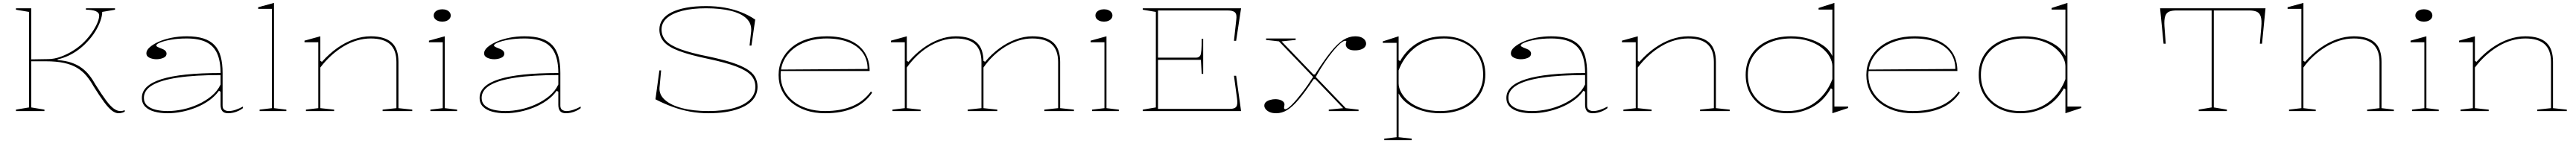

<svg xmlns="http://www.w3.org/2000/svg" viewBox="-20 -765 17742 985"><path d="M796 15Q775 15 751.5 -2.5Q728 -20 697.5 -61Q667 -102 624 -171Q601 -212 574.5 -243.5Q548 -275 511 -297.5Q474 -320 421.5 -331.5Q369 -343 294 -343H195V-25L286 -10V0H90V-10L180 -25V-683L90 -698V-708H195V-356Q220 -356 251.5 -357Q283 -358 312 -358Q354 -358 400 -375Q446 -392 488.5 -419.5Q531 -447 563 -480Q592 -510 614.5 -543Q637 -576 650 -606.5Q663 -637 663 -658Q663 -678 639.5 -688Q616 -698 572 -698V-708H772V-698L684 -683Q684 -657 671.5 -621Q659 -585 635.5 -547Q612 -509 579 -475Q552 -446 519.5 -422Q487 -398 451.5 -381.5Q416 -365 377 -356V-351Q433 -347 473 -333Q513 -319 543 -297Q573 -275 596 -245.5Q619 -216 639 -180Q681 -113 710.5 -73.5Q740 -34 763.5 -17Q787 0 809 0Q824 0 839 -6V4Q832 8 824.5 10.5Q817 13 810 14Q803 15 796 15Z M1266 -515Q1334 -515 1381 -500Q1428 -485 1457.5 -454Q1487 -423 1500 -375Q1513 -327 1513 -262V-37Q1513 -17 1525.5 -8.5Q1538 0 1555 0Q1577 0 1603.5 -9Q1630 -18 1653 -31V-20Q1639 -9 1621.5 -1Q1604 7 1586 11Q1568 15 1551 15Q1524 15 1511.5 0.5Q1499 -14 1499 -43Q1499 -76 1499 -92Q1499 -108 1499 -116.5Q1499 -125 1499 -133L1488 -140Q1461 -102 1420 -73Q1379 -44 1330.5 -24.5Q1282 -5 1231.5 5Q1181 15 1134 15Q1086 15 1045.5 4.5Q1005 -6 981 -29.5Q957 -53 957 -91Q957 -177 1091.5 -219.5Q1226 -262 1499 -262Q1499 -344 1475.5 -396.5Q1452 -449 1401 -474.5Q1350 -500 1266 -500Q1205 -500 1157 -491.5Q1109 -483 1082.5 -472Q1056 -461 1056 -451Q1056 -447 1064 -442.5Q1072 -438 1093 -430Q1127 -418 1127 -395Q1127 -376 1105 -366.5Q1083 -357 1057 -357Q1032 -357 1010 -367Q988 -377 988 -398Q988 -419 1011 -439.5Q1034 -460 1073 -477.5Q1112 -495 1162 -505Q1212 -515 1266 -515ZM1499 -248Q1323 -248 1205.5 -230.5Q1088 -213 1029.5 -178.5Q971 -144 971 -91Q971 -58 993.5 -38Q1016 -18 1053 -9Q1090 0 1134 0Q1184 0 1238.5 -11.5Q1293 -23 1344.5 -46.5Q1396 -70 1437 -104Q1478 -138 1499 -183Z M1867 -20 1952 -10V0H1768V-10L1853 -20V-704H1758V-715L1867 -745Z M2819 -10V0H2615V-10L2710 -20V-338Q2710 -420 2666.5 -460Q2623 -500 2533 -500Q2486 -500 2439 -486.5Q2392 -473 2347.5 -446.5Q2303 -420 2262 -383Q2221 -346 2186 -300V-20L2281 -10V0H2087V-10L2172 -20V-474H2077V-485L2186 -515V-346L2197 -339Q2248 -396 2303.5 -435Q2359 -474 2417.5 -494.5Q2476 -515 2533 -515Q2582 -515 2618.5 -504Q2655 -493 2678.5 -471Q2702 -449 2713 -416Q2724 -383 2724 -338V-20Z M3026 -616Q3009 -616 2995.5 -621.5Q2982 -627 2974.5 -636.5Q2967 -646 2967 -658Q2967 -671 2974.5 -680.5Q2982 -690 2995.5 -695.5Q3009 -701 3026 -701Q3043 -701 3056 -695.5Q3069 -690 3076.5 -680.5Q3084 -671 3084 -658Q3084 -646 3076.5 -636.5Q3069 -627 3056 -621.5Q3043 -616 3026 -616ZM2944 0V-10L3029 -20V-474H2934V-485L3043 -515V-20L3128 -10V0Z M3592 -515Q3660 -515 3707 -500Q3754 -485 3783.5 -454Q3813 -423 3826 -375Q3839 -327 3839 -262V-37Q3839 -17 3851.5 -8.5Q3864 0 3881 0Q3903 0 3929.5 -9Q3956 -18 3979 -31V-20Q3965 -9 3947.5 -1Q3930 7 3912 11Q3894 15 3877 15Q3850 15 3837.5 0.5Q3825 -14 3825 -43Q3825 -76 3825 -92Q3825 -108 3825 -116.5Q3825 -125 3825 -133L3814 -140Q3787 -102 3746 -73Q3705 -44 3656.5 -24.5Q3608 -5 3557.5 5Q3507 15 3460 15Q3412 15 3371.5 4.5Q3331 -6 3307 -29.5Q3283 -53 3283 -91Q3283 -177 3417.5 -219.5Q3552 -262 3825 -262Q3825 -344 3801.5 -396.5Q3778 -449 3727 -474.5Q3676 -500 3592 -500Q3531 -500 3483 -491.5Q3435 -483 3408.5 -472Q3382 -461 3382 -451Q3382 -447 3390 -442.5Q3398 -438 3419 -430Q3453 -418 3453 -395Q3453 -376 3431 -366.5Q3409 -357 3383 -357Q3358 -357 3336 -367Q3314 -377 3314 -398Q3314 -419 3337 -439.5Q3360 -460 3399 -477.5Q3438 -495 3488 -505Q3538 -515 3592 -515ZM3825 -248Q3649 -248 3531.5 -230.5Q3414 -213 3355.5 -178.5Q3297 -144 3297 -91Q3297 -58 3319.5 -38Q3342 -18 3379 -9Q3416 0 3460 0Q3510 0 3564.5 -11.5Q3619 -23 3670.5 -46.5Q3722 -70 3763 -104Q3804 -138 3825 -183Z M4858 15Q4795 15 4734 4Q4673 -7 4613.5 -28.5Q4554 -50 4494 -81L4521 -280H4533L4522 -162Q4518 -113 4559.5 -76.5Q4601 -40 4678 -20Q4755 0 4858 0Q4959 0 5031.5 -20Q5104 -40 5143 -77.5Q5182 -115 5182 -167Q5182 -214 5151.5 -247Q5121 -280 5050 -307Q4979 -334 4856 -360Q4731 -386 4657.5 -413.5Q4584 -441 4552.5 -476.5Q4521 -512 4521 -562Q4521 -600 4542.5 -630Q4564 -660 4605.5 -680.5Q4647 -701 4706.5 -712Q4766 -723 4842 -723Q4912 -723 4973 -712Q5034 -701 5086.5 -680Q5139 -659 5181 -630L5155 -451H5142L5153 -548Q5158 -601 5122 -636.5Q5086 -672 5014.5 -690Q4943 -708 4842 -708Q4747 -708 4678.5 -690.5Q4610 -673 4573 -640.5Q4536 -608 4536 -562Q4536 -517 4566 -484.5Q4596 -452 4666.5 -426Q4737 -400 4858 -376Q4953 -356 5018 -335Q5083 -314 5122.5 -290Q5162 -266 5179.5 -236Q5197 -206 5197 -167Q5197 -133 5182.5 -104.5Q5168 -76 5139.5 -54Q5111 -32 5069.5 -16.5Q5028 -1 4975 7Q4922 15 4858 15Z M5673 -515Q5767 -515 5833 -486.5Q5899 -458 5934 -404.5Q5969 -351 5969 -276H5356V-286L5955 -290Q5955 -355 5921 -402Q5887 -449 5823.5 -474.5Q5760 -500 5673 -500Q5581 -500 5509 -468Q5437 -436 5396.5 -379Q5356 -322 5356 -248Q5356 -193 5378.5 -147.5Q5401 -102 5441.5 -69Q5482 -36 5538.5 -18Q5595 0 5662 0Q5716 0 5763 -8.5Q5810 -17 5849.5 -33.5Q5889 -50 5921 -75.5Q5953 -101 5978 -135L5986 -126Q5962 -91 5930 -64.5Q5898 -38 5857.5 -20.5Q5817 -3 5768.5 6Q5720 15 5662 15Q5590 15 5531.5 -4.5Q5473 -24 5430.5 -59Q5388 -94 5365 -142Q5342 -190 5342 -248Q5342 -307 5366 -355.5Q5390 -404 5433.5 -440Q5477 -476 5538 -495.5Q5599 -515 5673 -515Z M6126 0V-10L6211 -20V-474H6116V-485L6225 -515V-346L6236 -339Q6282 -393 6336 -432.5Q6390 -472 6448 -493.5Q6506 -515 6562 -515Q6611 -515 6647.5 -504Q6684 -493 6707.5 -471Q6731 -449 6742 -416Q6753 -383 6753 -338V-20L6848 -10V0H6644V-10L6739 -20V-338Q6739 -420 6695.5 -460Q6652 -500 6562 -500Q6513 -500 6465.5 -485Q6418 -470 6374.5 -443Q6331 -416 6293.5 -379.5Q6256 -343 6225 -300V-20L6320 -10V0ZM7172 0V-10L7267 -20V-338Q7267 -420 7223 -460Q7179 -500 7089 -500Q7040 -500 6993 -485Q6946 -470 6902.5 -443Q6859 -416 6821 -379.5Q6783 -343 6753 -300V-346L6764 -339Q6809 -393 6863 -432.5Q6917 -472 6975.5 -493.5Q7034 -515 7089 -515Q7139 -515 7175 -504Q7211 -493 7234.5 -471Q7258 -449 7269.5 -416Q7281 -383 7281 -338V-20L7376 -10V0Z M7583 -616Q7566 -616 7552.5 -621.5Q7539 -627 7531.5 -636.5Q7524 -646 7524 -658Q7524 -671 7531.5 -680.5Q7539 -690 7552.5 -695.5Q7566 -701 7583 -701Q7600 -701 7613 -695.5Q7626 -690 7633.5 -680.5Q7641 -671 7641 -658Q7641 -646 7633.5 -636.5Q7626 -627 7613 -621.5Q7600 -616 7583 -616ZM7501 0V-10L7586 -20V-474H7491V-485L7600 -515V-20L7685 -10V0Z M7850 0V-10L7940 -25V-683L7850 -698V-708H8527L8493 -484H8478L8494 -630Q8499 -666 8485 -679.5Q8471 -693 8433 -693H7955V-368H8219Q8228 -368 8235 -372Q8242 -376 8246 -383Q8251 -391 8253.5 -420.5Q8256 -450 8256 -498H8266V-256H8256L8250 -353H7955V-15H8450Q8484 -15 8494.5 -31Q8505 -47 8499 -87L8478 -243H8493L8527 0Z M9131 0V-10L9230 -20L8788 -480L8699 -490V-500H8903V-490L8806 -480L9248 -20L9336 -10V0ZM8769 15Q8742 15 8724 7Q8706 -1 8696.5 -13Q8687 -25 8687 -37Q8687 -53 8698.5 -62.5Q8710 -72 8728 -77Q8746 -82 8763 -82Q8775 -82 8786.5 -79.5Q8798 -77 8806.5 -72.5Q8815 -68 8820.5 -61.5Q8826 -55 8826 -46Q8826 -42 8825 -37.5Q8824 -33 8823.5 -29.5Q8823 -26 8823 -22Q8823 -13 8832 -13Q8846 -13 8876 -43Q8906 -73 8945.5 -124Q8985 -175 9025 -238L9045 -220H9027Q8969 -133 8925 -81Q8881 -29 8844.5 -7Q8808 15 8769 15ZM9311 -418Q9287 -418 9273 -424.5Q9259 -431 9253.5 -440.5Q9248 -450 9248 -457Q9248 -463 9249 -467Q9250 -471 9251 -474.5Q9252 -478 9252 -480Q9252 -484 9244 -484Q9227 -484 9194 -450.5Q9161 -417 9120.5 -360.5Q9080 -304 9040 -233L9021 -252H9036Q9099 -351 9145.5 -408.5Q9192 -466 9232 -490.5Q9272 -515 9312 -515Q9339 -515 9355.5 -507.5Q9372 -500 9380 -488.5Q9388 -477 9388 -464Q9388 -452 9379.5 -441.5Q9371 -431 9353.5 -424.5Q9336 -418 9311 -418Z M9513 200V190L9598 180V-470H9503V-480L9612 -515V-351L9622 -344Q9642 -380 9670.5 -411Q9699 -442 9736.5 -465.5Q9774 -489 9820.5 -502Q9867 -515 9923 -515Q10005 -515 10069.5 -482.5Q10134 -450 10171.5 -391Q10209 -332 10209 -251Q10209 -171 10169.5 -111Q10130 -51 10059.5 -18Q9989 15 9897 15Q9836 15 9778.5 -1Q9721 -17 9677.5 -48Q9634 -79 9612 -121V180L9702 190V200ZM9897 0Q9985 0 10051.5 -31.5Q10118 -63 10156 -119.5Q10194 -176 10194 -251Q10194 -327 10159 -383Q10124 -439 10063 -469.5Q10002 -500 9923 -500Q9856 -500 9804.5 -480.5Q9753 -461 9715 -428.5Q9677 -396 9651.5 -357.5Q9626 -319 9612 -280V-190Q9612 -160 9630.5 -126.5Q9649 -93 9684.5 -64.5Q9720 -36 9773.5 -18Q9827 0 9897 0Z M10663 -515Q10731 -515 10778 -500Q10825 -485 10854.5 -454Q10884 -423 10897 -375Q10910 -327 10910 -262V-37Q10910 -17 10922.5 -8.5Q10935 0 10952 0Q10974 0 11000.5 -9Q11027 -18 11050 -31V-20Q11036 -9 11018.5 -1Q11001 7 10983 11Q10965 15 10948 15Q10921 15 10908.5 0.5Q10896 -14 10896 -43Q10896 -76 10896 -92Q10896 -108 10896 -116.5Q10896 -125 10896 -133L10885 -140Q10858 -102 10817 -73Q10776 -44 10727.5 -24.5Q10679 -5 10628.5 5Q10578 15 10531 15Q10483 15 10442.5 4.5Q10402 -6 10378 -29.5Q10354 -53 10354 -91Q10354 -177 10488.5 -219.5Q10623 -262 10896 -262Q10896 -344 10872.5 -396.5Q10849 -449 10798 -474.5Q10747 -500 10663 -500Q10602 -500 10554 -491.5Q10506 -483 10479.5 -472Q10453 -461 10453 -451Q10453 -447 10461 -442.5Q10469 -438 10490 -430Q10524 -418 10524 -395Q10524 -376 10502 -366.5Q10480 -357 10454 -357Q10429 -357 10407 -367Q10385 -377 10385 -398Q10385 -419 10408 -439.5Q10431 -460 10470 -477.5Q10509 -495 10559 -505Q10609 -515 10663 -515ZM10896 -248Q10720 -248 10602.5 -230.5Q10485 -213 10426.5 -178.5Q10368 -144 10368 -91Q10368 -58 10390.5 -38Q10413 -18 10450 -9Q10487 0 10531 0Q10581 0 10635.5 -11.5Q10690 -23 10741.5 -46.5Q10793 -70 10834 -104Q10875 -138 10896 -183Z M11892 -10V0H11688V-10L11783 -20V-338Q11783 -420 11739.5 -460Q11696 -500 11606 -500Q11559 -500 11512 -486.5Q11465 -473 11420.5 -446.5Q11376 -420 11335 -383Q11294 -346 11259 -300V-20L11354 -10V0H11160V-10L11245 -20V-474H11150V-485L11259 -515V-346L11270 -339Q11321 -396 11376.5 -435Q11432 -474 11490.5 -494.5Q11549 -515 11606 -515Q11655 -515 11691.5 -504Q11728 -493 11751.5 -471Q11775 -449 11786 -416Q11797 -383 11797 -338V-20Z M12613 -745V-31H12708V-21L12599 15V-150L12589 -157Q12569 -121 12540.5 -89.5Q12512 -58 12474.5 -35Q12437 -12 12390.5 1.5Q12344 15 12288 15Q12206 15 12141.5 -17.5Q12077 -50 12039.5 -109.5Q12002 -169 12002 -249Q12002 -330 12041.5 -390Q12081 -450 12151.5 -482.5Q12222 -515 12314 -515Q12376 -515 12433 -499Q12490 -483 12534 -453Q12578 -423 12599 -379V-699H12504V-710ZM12314 -500Q12227 -500 12160 -469Q12093 -438 12055 -381.5Q12017 -325 12017 -249Q12017 -174 12052 -118Q12087 -62 12148.5 -31Q12210 0 12288 0Q12355 0 12406.5 -19.5Q12458 -39 12496 -71.5Q12534 -104 12559.5 -142.5Q12585 -181 12599 -220V-310Q12599 -340 12580.5 -373.5Q12562 -407 12526.5 -435.5Q12491 -464 12437.5 -482Q12384 -500 12314 -500Z M13164 -515Q13258 -515 13324 -486.5Q13390 -458 13425 -404.5Q13460 -351 13460 -276H12847V-286L13446 -290Q13446 -355 13412 -402Q13378 -449 13314.5 -474.5Q13251 -500 13164 -500Q13072 -500 13000 -468Q12928 -436 12887.5 -379Q12847 -322 12847 -248Q12847 -193 12869.5 -147.5Q12892 -102 12932.5 -69Q12973 -36 13029.5 -18Q13086 0 13153 0Q13207 0 13254 -8.5Q13301 -17 13340.5 -33.5Q13380 -50 13412 -75.5Q13444 -101 13469 -135L13477 -126Q13453 -91 13421 -64.5Q13389 -38 13348.5 -20.5Q13308 -3 13259.5 6Q13211 15 13153 15Q13081 15 13022.5 -4.5Q12964 -24 12921.5 -59Q12879 -94 12856 -142Q12833 -190 12833 -248Q12833 -307 12857 -355.5Q12881 -404 12924.5 -440Q12968 -476 13029 -495.5Q13090 -515 13164 -515Z M14218 -745V-31H14313V-21L14204 15V-150L14194 -157Q14174 -121 14145.5 -89.5Q14117 -58 14079.5 -35Q14042 -12 13995.5 1.5Q13949 15 13893 15Q13811 15 13746.5 -17.5Q13682 -50 13644.5 -109.5Q13607 -169 13607 -249Q13607 -330 13646.5 -390Q13686 -450 13756.5 -482.5Q13827 -515 13919 -515Q13981 -515 14038 -499Q14095 -483 14139 -453Q14183 -423 14204 -379V-699H14109V-710ZM13919 -500Q13832 -500 13765 -469Q13698 -438 13660 -381.5Q13622 -325 13622 -249Q13622 -174 13657 -118Q13692 -62 13753.5 -31Q13815 0 13893 0Q13960 0 14011.5 -19.5Q14063 -39 14101 -71.5Q14139 -104 14164.5 -142.5Q14190 -181 14204 -220V-310Q14204 -340 14185.5 -373.5Q14167 -407 14131.5 -435.5Q14096 -464 14042.5 -482Q13989 -500 13919 -500Z M15122 0V-10L15211 -25V-693H14971Q14938 -693 14918.5 -685Q14899 -677 14891 -653Q14883 -629 14886 -584L14895 -464H14880L14856 -708H15582L15558 -464H15543L15553 -580Q15557 -627 15549 -651.5Q15541 -676 15521 -684.5Q15501 -693 15467 -693H15226V-25L15316 -10V0Z M16466 -10V0H16282V-10L16367 -20V-338Q16367 -420 16323.5 -460Q16280 -500 16190 -500Q16139 -500 16090 -484.5Q16041 -469 15996 -441.5Q15951 -414 15912 -378Q15873 -342 15843 -300V-20L15928 -10V0H15744V-10L15829 -20V-704H15734V-715L15843 -745V-346L15854 -339Q15904 -395 15959.5 -434.5Q16015 -474 16074 -494.5Q16133 -515 16190 -515Q16239 -515 16275.5 -504Q16312 -493 16335.5 -471Q16359 -449 16370 -416Q16381 -383 16381 -338V-20Z M16673 -616Q16656 -616 16642.5 -621.5Q16629 -627 16621.5 -636.5Q16614 -646 16614 -658Q16614 -671 16621.5 -680.5Q16629 -690 16642.5 -695.5Q16656 -701 16673 -701Q16690 -701 16703 -695.5Q16716 -690 16723.5 -680.5Q16731 -671 16731 -658Q16731 -646 16723.5 -636.5Q16716 -627 16703 -621.5Q16690 -616 16673 -616ZM16591 0V-10L16676 -20V-474H16581V-485L16690 -515V-20L16775 -10V0Z M17657 -10V0H17453V-10L17548 -20V-338Q17548 -420 17504.5 -460Q17461 -500 17371 -500Q17324 -500 17277 -486.5Q17230 -473 17185.5 -446.5Q17141 -420 17100 -383Q17059 -346 17024 -300V-20L17119 -10V0H16925V-10L17010 -20V-474H16915V-485L17024 -515V-346L17035 -339Q17086 -396 17141.5 -435Q17197 -474 17255.5 -494.5Q17314 -515 17371 -515Q17420 -515 17456.5 -504Q17493 -493 17516.5 -471Q17540 -449 17551 -416Q17562 -383 17562 -338V-20Z"/></svg>

Font: Kalnia SemiExpanded Thin
Style: Regular
Weight: 250
Width: 6
Designer: Frida Medrano
Foundry: Frida Medrano
Version: Version 1.105